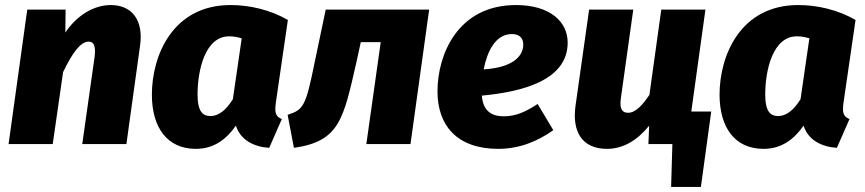

<svg xmlns="http://www.w3.org/2000/svg" viewBox="-20 -571 3427 761"><path d="M419 -551C350 -551 283 -508 239 -442L240 -533H88L14 0H189L230 -285C266 -360 299 -406 331 -406C349 -406 361 -394 355 -346L306 0H481L535 -389C550 -491 503 -551 419 -551Z M894 -551C664 -551 582 -350 582 -196C582 -65 643 19 756 19C829 19 878 -20 915 -73C933 -16 986 11 1047 15L1097 -99C1070 -110 1069 -128 1073 -162L1121 -492C1049 -533 968 -551 894 -551ZM888 -427C908 -427 921 -424 938 -419L903 -178C876 -134 846 -111 814 -111C786 -111 763 -126 763 -196C763 -295 794 -427 888 -427Z M1681 -533H1271L1227 -323C1192 -150 1183 -136 1120 -116L1145 15C1326 -11 1341 -98 1393 -326L1410 -404H1489L1432 0H1607Z M2230 -402C2230 -486 2159 -551 2025 -551C1794 -551 1714 -354 1714 -209C1714 -74 1791 19 1955 19C2041 19 2114 -13 2173 -55L2111 -159C2061 -126 2022 -110 1977 -110C1930 -110 1894 -130 1890 -192C2051 -207 2230 -253 2230 -402ZM1897 -296C1911 -366 1943 -436 2009 -436C2043 -436 2054 -416 2054 -394C2054 -357 2025 -304 1897 -296Z M2720 -129 2776 -533H2601L2554 -195C2528 -156 2499 -124 2470 -124C2448 -124 2434 -136 2441 -183L2490 -533H2315L2261 -151C2247 -49 2287 19 2386 19C2452 19 2508 -17 2553 -73L2550 0H2645L2640 170H2758L2799 -129Z M3144 -551C2914 -551 2832 -350 2832 -196C2832 -65 2893 19 3006 19C3079 19 3128 -20 3165 -73C3183 -16 3236 11 3297 15L3347 -99C3320 -110 3319 -128 3323 -162L3371 -492C3299 -533 3218 -551 3144 -551ZM3138 -427C3158 -427 3171 -424 3188 -419L3153 -178C3126 -134 3096 -111 3064 -111C3036 -111 3013 -126 3013 -196C3013 -295 3044 -427 3138 -427Z"/></svg>

Font: Fira Sans ExtraBold
Style: Italic
Weight: 800
Italic angle: -8°
Designer: bBox Type GmbH & Carrois Corporate GbR & Edenspiekermann AG
Foundry: bBox Type GmbH & Carrois Corporate GbR & Edenspiekermann AG
Version: Version 4.301;PS 004.301;hotconv 1.0.88;makeotf.lib2.5.64775